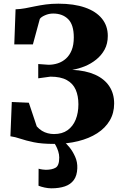

<svg xmlns="http://www.w3.org/2000/svg" viewBox="-20 -771 658 1042"><path d="M272.5 10Q206.5 10 163.5 1Q120.5 -8 91.2 -18Q62 -28 36.5 -31.5L44 -217.5L136.5 -213.5L179.5 -85Q192.5 -70.5 207.5 -61.2Q222.5 -52 239.2 -47.8Q256 -43.5 273 -43.5Q317.5 -43.5 346.8 -64.5Q376 -85.5 390.8 -122Q405.5 -158.5 405.5 -205Q405.5 -250.5 390.8 -284.2Q376 -318 342.5 -336.5Q309 -355 253.5 -355L187.5 -346V-423.5L243.5 -419.5Q269.5 -419.5 294 -427.5Q318.5 -435.5 338 -453Q357.5 -470.5 369 -498.8Q380.5 -527 380.5 -568Q380.5 -636.5 350 -667Q319.5 -697.5 268.5 -697.5Q245.5 -697.5 224 -688Q202.5 -678.5 196 -668L158.5 -530H57.5L64.5 -720.5Q91.5 -721.5 117 -726.2Q142.5 -731 170 -736.8Q197.5 -742.5 228.5 -746.8Q259.5 -751 297 -751Q381.5 -751 441.2 -730.2Q501 -709.5 533 -670.2Q565 -631 565 -576Q565 -534 547.8 -502.2Q530.5 -470.5 502.2 -447.8Q474 -425 440 -411.2Q406 -397.5 372 -392Q445 -388.5 495.8 -365.8Q546.5 -343 573 -303.2Q599.5 -263.5 599.5 -209Q599.5 -157.5 575.5 -116.8Q551.5 -76 507.5 -47.8Q463.5 -19.5 403.8 -4.8Q344 10 272.5 10ZM259 251Q241.5 251 222 246.8Q202.5 242.5 189 237L189.5 144.5Q199 147.5 210.8 149Q222.5 150.5 228.5 150.5Q262.5 150.5 282 139Q301.5 127.5 301.5 84Q301.5 67.5 296 50.2Q290.5 33 283.2 19.5Q276 6 269.5 0H310H329Q340.5 8 357.5 29Q374.5 50 387.8 79.5Q401 109 399.5 142.5Q398 182.5 380.5 206.2Q363 230 332 240.5Q301 251 259 251Z"/></svg>

Font: Merriweather 60pt Black
Style: Regular
Weight: 900
Version: Version 2.100